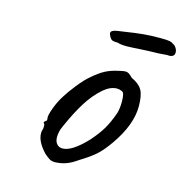

<svg xmlns="http://www.w3.org/2000/svg" viewBox="-82 -595 633 656"><g transform="rotate(15 235.0 -266.5)"><path d="M130 -34Q97 -69 97 -98Q97 -105 98 -108Q101 -115 100.5 -122Q100 -129 100 -131Q96 -135 96 -136.5Q96 -138 98 -139.5Q100 -141 101 -143Q107 -143 105 -154Q103 -162 113 -189.5Q123 -217 138 -240Q149 -258 170.5 -285Q192 -312 209 -326Q233 -347 252 -357Q271 -367 294 -372Q314 -377 321 -377Q328 -377 333.5 -373.5Q339 -370 348 -361Q375 -349 385.5 -330.5Q396 -312 396 -273Q396 -208 343 -132Q320 -99 300 -81.5Q280 -64 247 -44Q226 -29 208.5 -22.5Q191 -16 169 -15Q157 -15 150 -19Q143 -23 130 -34ZM331 -233Q336 -250 336 -274Q336 -304 328 -308Q318 -313 308 -313Q286 -313 262 -293Q233 -268 210 -231.5Q187 -195 163 -141Q153 -120 153 -100Q153 -85 160.5 -76Q168 -67 181 -67Q214 -67 265 -121Q289 -148 303.5 -172Q318 -196 331 -233ZM270 -465Q256 -465 250.5 -467.5Q245 -470 241 -477Q236 -487 236 -490Q236 -497 246 -500.5Q256 -504 282 -507Q320 -513 346.5 -515.5Q373 -518 408 -518Q432 -518 440.5 -516Q449 -514 460 -506Q470 -495 470 -484Q470 -465 444 -468Q414 -465 384 -465L362 -464Q314 -461 302 -461Q282 -461 270 -465Z"/></g></svg>

Font: Caveat
Style: Regular
Weight: 400
Designer: Pablo Impallari
Foundry: Pablo Impallari
Version: Version 1.500; ttfautohint (v1.6)